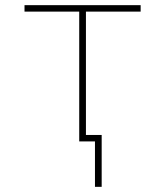

<svg xmlns="http://www.w3.org/2000/svg" viewBox="-20 -548 640 744"><path d="M287 0V-503H75V-528H525V-503H313V-25H374V176H348V0Z"/></svg>

Font: Noto Sans Mono Thin
Style: Regular
Weight: 100
Designer: Monotype Design Team
Foundry: Monotype Imaging Inc.
Version: Version 2.014